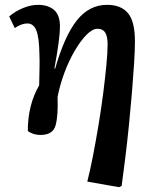

<svg xmlns="http://www.w3.org/2000/svg" viewBox="-20 -544 606 794"><path d="M472 230 341 207Q353 160 365 98Q377 36 388 -30.5Q399 -97 407 -160Q415 -223 420 -275.5Q425 -328 425 -360Q425 -394 415 -409.5Q405 -425 384 -425Q362 -425 337.5 -400Q313 -375 289 -334Q265 -293 246.5 -243.5Q228 -194 218 -143Q221 -66 210 -26Q199 14 148 14Q130 14 115 8.5Q100 3 95 -3Q95 -110 142 -191Q143 -235 143.5 -265.5Q144 -296 143 -321Q142 -388 130.5 -417.5Q119 -447 93 -447Q69 -447 41 -428L18 -476Q44 -498 76 -511Q108 -524 137 -524Q179 -524 203.5 -503Q228 -482 228 -434Q228 -385 205 -261L208 -260Q247 -396 298 -460Q349 -524 423 -524Q480 -524 509 -490Q538 -456 538 -373Q538 -337 534.5 -281.5Q531 -226 525.5 -160Q520 -94 513 -24.5Q506 45 498 109.5Q490 174 483 225Z"/></svg>

Font: Literata 12pt SemiBold
Style: Italic
Weight: 600
Italic angle: -2°
Designer: Latin by Veronika Burian and Jose Scaglione. Greek by Irene Vlachou. Cyrillic by Vera Evstafieva
Foundry: TypeTogether
Version: Version 3.002